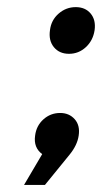

<svg xmlns="http://www.w3.org/2000/svg" viewBox="-20 -440 288 542"><path d="M47.9 82 99.1 -4.9Q74.2 -23.4 79.1 -57.1Q82.5 -85 102.5 -103Q122.6 -121.1 149.9 -121.1Q175.3 -121.1 190.9 -103.5Q206.5 -85.9 202.1 -57.1Q198.2 -30.3 176.8 -3.9L106.9 82ZM121.1 -355Q124.5 -383.3 145.5 -401.6Q166.5 -419.9 193.8 -419.9Q220.7 -419.9 235.8 -401.9Q251 -383.8 247.1 -355Q242.7 -325.7 222.4 -306.9Q202.1 -288.1 174.8 -288.1Q147.5 -288.1 132.1 -306.9Q116.7 -325.7 121.1 -355Z"/></svg>

Font: Trueno
Style: Italic
Weight: 400
Designer: Julieta Ulanovsky
Foundry: Julieta Ulanovsky
Version: Version 3.001b | FøM Fix